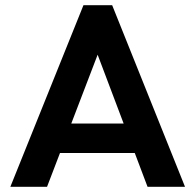

<svg xmlns="http://www.w3.org/2000/svg" viewBox="-20 -723 755 743"><path d="M20 0 303 -703H414L696 0H551L333 -577H383L162 0ZM170 -131V-245H548V-131Z"/></svg>

Font: Outfit SemiBold
Style: Regular
Weight: 600
Designer: Rodrigo Fuenzalida
Foundry: fragTYPE
Version: Version 1.100;gftools[0.9.27]